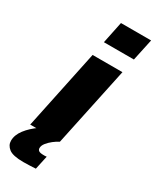

<svg xmlns="http://www.w3.org/2000/svg" viewBox="-280 -806 870 1070"><g transform="rotate(30 154.5 -271.5)"><path d="M130 -603 159 -743H353L323 -603ZM4 0 111 -510H303L195 0ZM75 200Q7 200 -18.5 180Q-44 160 -44 131Q-44 94 -16.5 58Q11 22 57 -10L195 0Q177 9 158.5 23.5Q140 38 127 54.5Q114 71 114 87Q114 98 122.5 104Q131 110 155 110Q158 110 162 110Q166 110 173 109L154 197Q138 198 115.5 199Q93 200 75 200Z"/></g></svg>

Font: Saira ExtraBold
Style: Italic
Weight: 800
Italic angle: -12°
Designer: Hector Gatti with collaboration of the Omnibus-Type team
Foundry: Omnibus-Type
Version: Version 1.100; ttfautohint (v1.8.3)